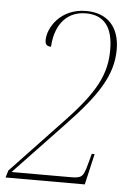

<svg xmlns="http://www.w3.org/2000/svg" viewBox="-52 -764 555 804"><g transform="rotate(5 225.0 -362.0)"><path d="M2 0H335L365 -130H353L340 -82C326 -31 320 -25 272 -25H25L232 -243C359 -376 419 -465 419 -574C419 -667 369 -724 278 -724C169 -724 119 -639 119 -588C119 -570 126 -562 144 -562C147 -635 183 -714 278 -714C352 -714 392 -668 392 -571C392 -469 354 -391 224 -255L11 -30Z"/></g></svg>

Font: Noto Serif Display Condensed Thin
Style: Italic
Weight: 100
Width: 3
Italic angle: -12°
Designer: Monotype Design Team
Foundry: Monotype Imaging Inc.
Version: Version 2.009